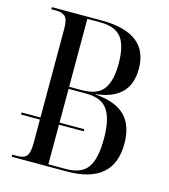

<svg xmlns="http://www.w3.org/2000/svg" viewBox="-107 -800 781 885"><g transform="rotate(15 283.5 -357.0)"><path d="M31 0V-10H55Q87 -10 99.5 -26Q112 -42 112 -86V-199H22V-209H112V-632Q112 -676 98 -690Q84 -704 54 -704H31V-714H268Q492 -714 492 -543Q492 -468 450.5 -427.5Q409 -387 330 -379V-377Q426 -370 471.5 -324.5Q517 -279 517 -192Q517 0 293 0ZM264 -380Q337 -380 366.5 -419.5Q396 -459 396 -541Q396 -626 366.5 -665Q337 -704 265 -704H203V-380ZM286 -10Q360 -10 390 -52Q420 -94 420 -190Q420 -282 390.5 -326Q361 -370 288 -370H203V-209H321V-199H203V-10Z"/></g></svg>

Font: Noto Serif Display Condensed
Style: Regular
Weight: 400
Width: 3
Designer: Monotype Design Team
Foundry: Monotype Imaging Inc.
Version: Version 2.009